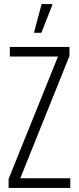

<svg xmlns="http://www.w3.org/2000/svg" viewBox="-20 -917 385 937"><path d="M22 0V-44L263 -641H28V-688H319V-644L79 -47H323V0ZM147 -757V-762L183 -897H235V-892L182 -757Z"/></svg>

Font: Saira ExtraCondensed Light
Style: Regular
Weight: 300
Width: 2
Designer: Hector Gatti with collaboration of the Omnibus-Type team
Foundry: Omnibus-Type
Version: Version 1.101